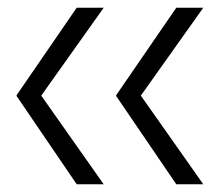

<svg xmlns="http://www.w3.org/2000/svg" viewBox="-20 -566 569 498"><path d="M179 -546H249L87 -318L249 -88H179L23 -317V-319ZM437.3 -546H507.3L345.3 -318L507.3 -88H437.3L281.3 -317V-319Z"/></svg>

Font: Matangi Light
Style: Regular
Weight: 300
Designer: Prashant Pant
Foundry: The Graphic Ant
Version: Version 3.002